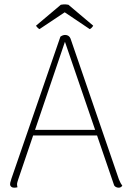

<svg xmlns="http://www.w3.org/2000/svg" viewBox="-20 -862 602 890"><path d="M282 -700Q291 -700 297.5 -695.5Q304 -691 307 -683L531 -31Q535 -21 539 -13.5Q543 -6 547 -1Q543 4 539 6Q535 8 530 8Q523 8 516.5 4.5Q510 1 508 -6L275 -686H287L64 -29Q63 -25 61 -19Q59 -13 59 -8Q59 -5 59.5 -1Q60 3 61 6Q57 7 53.5 7.5Q50 8 45 8Q37 8 31.5 3Q26 -2 27 -10Q27 -15 29.5 -22Q32 -29 33 -34L260 -692Q271 -700 282 -700ZM130 -260H435V-234H130ZM297 -840 412 -743Q410 -739 405.5 -734Q401 -729 396 -727L280 -805L163 -727Q159 -729 154 -734Q149 -739 147 -743L262 -840Q268 -841 274 -841.5Q280 -842 285.5 -841.5Q291 -841 297 -840Z"/></svg>

Font: Arima Thin
Style: Regular
Weight: 100
Designer: Joana Correia and Natanael Gama
Foundry: NDISCOVER
Version: Version 1.101;gftools[0.9.23]